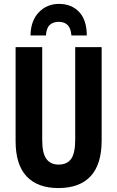

<svg xmlns="http://www.w3.org/2000/svg" viewBox="-20 -956 602 986"><path d="M502 -713.9V-234.9Q502 -111.8 445.3 -51Q388.7 9.8 279.8 9.8Q173.8 9.8 116.9 -50Q60.1 -109.9 60.1 -231.9V-713.9H196.8V-236.8Q196.8 -168.9 218.3 -139.9Q239.7 -110.8 280.8 -110.8Q323.7 -110.8 345 -139.6Q366.2 -168.5 366.2 -237.8V-713.9ZM282.7 -936Q346.7 -936 386 -895Q425.3 -854 425.8 -773.9H346.7Q342.3 -843.8 281.7 -843.8Q252 -843.8 235.1 -827.6Q218.3 -811.5 215.8 -773.9H136.7Q137.7 -849.1 179.2 -892.6Q220.7 -936 282.7 -936Z"/></svg>

Font: Open Sans Condensed
Style: Bold
Weight: 700
Width: 3
Designer: Monotype Design Team
Foundry: Monotype Imaging Inc.
Version: Version 3.003; ttfautohint (v1.8.4)